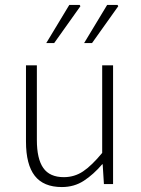

<svg xmlns="http://www.w3.org/2000/svg" viewBox="-20 -744 569 776"><path d="M230 12Q156 12 120.5 -33.5Q85 -79 85 -172V-480H129V-178Q129 -102 155 -65Q181 -28 238 -28Q281 -28 316 -51.5Q351 -75 393 -126V-480H437V0H400L395 -80H393Q358 -39 319 -13.5Q280 12 230 12ZM167 -570 260 -724H302L305 -719L199 -570ZM320 -570 413 -724H455L458 -719L352 -570Z"/></svg>

Font: Source Sans 3 Light
Style: Regular
Weight: 300
Designer: Paul D. Hunt
Foundry: Adobe
Version: Version 3.052;hotconv 1.1.0;makeotfexe 2.6.0